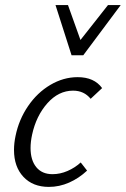

<svg xmlns="http://www.w3.org/2000/svg" viewBox="-20 -726 494 754"><path d="M35 -137Q35 -164 41 -192Q54 -256 90 -309Q126 -362 177.5 -392.5Q229 -423 285 -423Q350 -423 381 -380L336 -338Q310 -370 267 -370Q210 -370 166 -320.5Q122 -271 106 -197Q100 -169 100 -145Q100 -97 122.5 -69.5Q145 -42 186 -42Q216 -42 245 -54.5Q274 -67 297 -88L322 -56Q290 -26 251.5 -9Q213 8 172 8Q109 8 72 -31.5Q35 -71 35 -137ZM198 -706H247L296 -569L404 -706H454L307 -509H261Z"/></svg>

Font: LXGW Bright GB
Style: Italic
Weight: 400
Italic angle: -12°
Designer: Christian Thalmann (Catharsis Fonts)
Foundry: LXGW / Christian Thalmann (Catharsis Fonts) / Fontworks Inc.
Version: Version 5.510